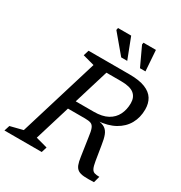

<svg xmlns="http://www.w3.org/2000/svg" viewBox="-227 -1055 1129 1200"><g transform="rotate(30 337.5 -455.0)"><path d="M405 -380.5Q466.5 -380.5 504.8 -401.5Q543 -422.5 561.2 -459.2Q579.5 -496 579.5 -542.5Q579.5 -585.5 551.2 -608.5Q523 -631.5 457.5 -631.5H306L326.5 -694.5H482.5Q553 -694.5 595.8 -677.2Q638.5 -660 657.8 -628.5Q677 -597 677 -553.5Q677 -495.5 651.5 -449.8Q626 -404 575.8 -376Q525.5 -348 452.5 -343V-346.5Q487 -343.5 506.5 -330.8Q526 -318 536 -292Q546 -266 552 -224L569 -119Q574.5 -85.5 582.2 -69.8Q590 -54 603.5 -49.8Q617 -45.5 639 -45.5L626.5 0Q582.5 2 555.2 0Q528 -2 512.2 -12Q496.5 -22 488.5 -42.5Q480.5 -63 476 -97L457 -225Q452 -266.5 444.2 -286Q436.5 -305.5 421.5 -311.2Q406.5 -317 379 -317H211.5L230.5 -380.5ZM178 -62 261.5 -39.5 249.5 0H-19.5L-7 -39.5L84 -62.5L258 -632.5L174.5 -655L186.5 -694.5H371ZM427.5 -760.5H384L272 -894L275 -909.5H370ZM559 -760.5H519.5L456.5 -895.5L458.5 -909.5H548.5Z"/></g></svg>

Font: Newsreader 10pt
Style: Italic
Weight: 400
Italic angle: -17°
Version: Version 1.003